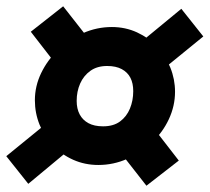

<svg xmlns="http://www.w3.org/2000/svg" viewBox="-43 -679 667 611"><path d="M47 -94 -23 -182 112 -292 189 -212ZM55 -578 158 -659 256 -534 148 -458ZM285 -277Q318 -277 339 -292.5Q360 -308 370.5 -333.5Q381 -359 381 -389Q381 -414 372 -431.5Q363 -449 344.5 -459Q326 -469 298 -469Q266 -469 244.5 -453.5Q223 -438 212 -413Q201 -388 201 -358Q201 -333 210.5 -315Q220 -297 238.5 -287Q257 -277 285 -277ZM270 -154Q227 -154 190 -170.5Q153 -187 125.5 -216Q98 -245 83 -282Q68 -319 68 -360Q68 -405 88 -446.5Q108 -488 142.5 -521Q177 -554 221 -573.5Q265 -593 313 -593Q356 -593 393 -576Q430 -559 457 -530Q484 -501 499 -464Q514 -427 514 -387Q514 -342 494.5 -300Q475 -258 440.5 -225.5Q406 -193 362 -173.5Q318 -154 270 -154ZM423 -88 326 -212 433 -288 526 -168ZM604 -563 469 -453 392 -534 534 -651Z"/></svg>

Font: Roboto Serif ExtraBold
Style: Italic
Weight: 800
Italic angle: -10°
Version: Version 1.007